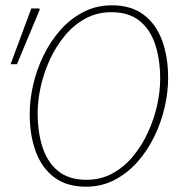

<svg xmlns="http://www.w3.org/2000/svg" viewBox="-20 -692 682 724"><path d="M304 12Q232 12 185 -23Q138 -58 115 -120Q92 -182 92 -262Q92 -315 105 -372Q118 -429 144 -482.5Q170 -536 207.5 -578.5Q245 -621 294 -646.5Q343 -672 402 -672Q474 -672 521 -637Q568 -602 591 -540Q614 -478 614 -398Q614 -345 601 -288Q588 -231 562 -177.5Q536 -124 498.5 -81.5Q461 -39 412 -13.5Q363 12 304 12ZM306 -14Q360 -14 404 -38Q448 -62 481.5 -102.5Q515 -143 538 -193Q561 -243 572.5 -295Q584 -347 584 -394Q584 -468 565 -525Q546 -582 505.5 -614Q465 -646 400 -646Q346 -646 302 -622Q258 -598 224.5 -557.5Q191 -517 168 -467Q145 -417 133.5 -365Q122 -313 122 -266Q122 -192 141 -135Q160 -78 200.5 -46Q241 -14 306 -14ZM20 -450 98 -660H128L130 -656L44 -450Z"/></svg>

Font: Source Sans 3
Style: Italic
Weight: 200
Italic angle: -11°
Designer: Paul D. Hunt
Foundry: Adobe
Version: Version 3.046;hotconv 1.0.118;makeotfexe 2.5.65603